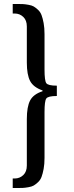

<svg xmlns="http://www.w3.org/2000/svg" viewBox="-20 -756 370 966"><path d="M63 190H44V142H54Q79 142 97 125Q115 108 115 77V-157Q115 -219 131.5 -250.5Q148 -282 194 -297V-301Q148 -317 131.5 -348.5Q115 -380 115 -441V-623Q115 -654 97 -671Q79 -688 54 -688H44V-736H63Q84 -736 94.5 -735.5Q105 -735 122.5 -732Q140 -729 149.5 -723.5Q159 -718 171 -707Q183 -696 189 -680Q195 -664 199.5 -640Q204 -616 204 -584V-406Q204 -350 213 -337.5Q222 -325 266 -325V-273Q222 -273 213 -260.5Q204 -248 204 -192V38Q204 70 199.5 94Q195 118 189 134Q183 150 171 161Q159 172 149.5 177.5Q140 183 122.5 186Q105 189 94.5 189.5Q84 190 63 190Z"/></svg>

Font: Play
Style: Regular
Weight: 400
Designer: Jonas Hecksher
Foundry: Jonas Hecksher, Playtypeª, e-types AS
Version: Version 1.002